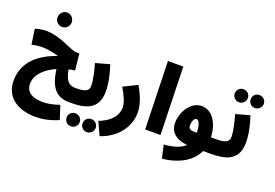

<svg xmlns="http://www.w3.org/2000/svg" viewBox="-143 -1315 2897 2023"><g transform="rotate(20 1305.5 -303.0)"><path d="M310 -715C354 -715 389 -751 389 -794C389 -840 354 -877 310 -877C265 -877 230 -840 230 -794C230 -751 265 -715 310 -715ZM369 271C434 271 514 261 623 215L573 62C491 91 435 98 385 98C277 98 197 60 197 -39C197 -148 295 -229 406 -279C437 -32 545 5 660 5C716 5 749 -28 749 -79C749 -122 723 -159 670 -159C610 -159 552 -170 527 -319C551 -325 575 -329 596 -331L576 -516H545C469 -516 339 -620 169 -620C130 -620 88 -612 46 -600L71 -429C107 -438 151 -444 189 -444C249 -444 317 -429 373 -413C198 -353 23 -235 23 -11C23 185 182 271 369 271Z M660 5C822 5 976 -22 976 -234C976 -338 945 -450 921 -520L765 -477C786 -408 811 -304 811 -236C811 -187 783 -159 670 -159ZM932 237C973 237 1007 205 1007 164C1007 123 973 91 932 91C891 91 860 123 860 164C860 205 891 237 932 237ZM754 237C794 237 828 205 828 164C828 123 794 91 754 91C713 91 681 123 681 164C681 205 713 237 754 237Z M1075 231C1286 159 1368 -2 1368 -138C1368 -226 1331 -321 1275 -417L1121 -341C1169 -260 1201 -188 1201 -134C1201 -64 1159 26 1007 84Z M1502 0H1674L1653 -760H1481Z M1773 230C1961 208 2097 130 2153 5H2232C2295 5 2322 -27 2322 -79C2322 -122 2296 -159 2242 -159H2182C2176 -307 2104 -436 1980 -436C1857 -437 1774 -294 1774 -175C1774 -76 1840 -10 1973 3C1924 49 1843 76 1740 82ZM1931 -205C1931 -243 1947 -288 1973 -288C2005 -288 2022 -238 2026 -154C1948 -149 1931 -167 1931 -205Z M2510 -607C2551 -607 2585 -640 2585 -680C2585 -722 2551 -753 2510 -753C2469 -753 2438 -722 2438 -680C2438 -640 2469 -607 2510 -607ZM2332 -607C2372 -607 2406 -640 2406 -680C2406 -722 2372 -753 2332 -753C2291 -753 2259 -722 2259 -680C2259 -640 2291 -607 2332 -607ZM2232 5C2394 5 2548 -22 2548 -234C2548 -338 2517 -450 2493 -520L2337 -477C2358 -408 2383 -304 2383 -236C2383 -187 2355 -159 2242 -159Z"/></g></svg>

Font: Noto Sans Arabic UI Cn Bk
Style: Regular
Weight: 900
Width: 3
Designer: Monotype Design Team, Nadine Chahine and Nizar Qandah
Foundry: Monotype Imaging Inc.
Version: Version 2.010